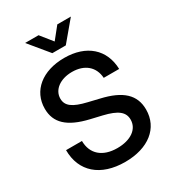

<svg xmlns="http://www.w3.org/2000/svg" viewBox="-223 -1062 1078 1195"><g transform="rotate(-30 315.5 -464.5)"><path d="M319.8 11.7C487.8 11.7 594.7 -74.2 594.7 -206.5C594.7 -312 527.3 -375 379.9 -408.7L302.7 -427.2C204.6 -450.2 166 -479.5 166 -531.2C166 -594.7 226.6 -639.6 311.5 -639.6C401.4 -639.6 459.5 -590.3 464.8 -508.8H575.7C571.3 -651.9 471.7 -739.3 313 -739.3C155.3 -739.3 50.8 -653.8 50.8 -525.4C50.8 -424.3 115.7 -362.3 262.7 -328.1L341.8 -309.6C441.4 -286.1 480 -254.4 480 -200.2C480 -131.8 416.5 -87.4 320.8 -87.4C214.4 -87.4 151.4 -143.1 150.9 -236.3H36.6C36.6 -82 144 11.7 319.8 11.7ZM246.1 -941.4H149.9V-940.9L264.6 -801.8H361.3L478 -940.9V-941.4H380.9L313.5 -857.4Z"/></g></svg>

Font: Raveo Display Display Medium
Style: Regular
Weight: 500
Designer: Jakub Foglar, Rasmus Andersson (Inter)
Foundry: Jakubfoglar.com
Version: Version 1.100;Glyphs 3.2.3 (3260)